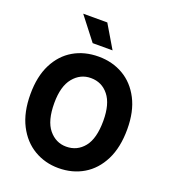

<svg xmlns="http://www.w3.org/2000/svg" viewBox="-171 -1087 1080 1225"><g transform="rotate(20 369.0 -475.0)"><path d="M368 15Q277 15 202.5 -29Q128 -73 84 -158.5Q40 -244 40 -368Q40 -488 82.2 -571.5Q124.5 -655 198.5 -698.2Q272.5 -741.5 368.5 -741.5Q462.5 -741.5 536.8 -698.2Q611 -655 654.2 -571.5Q697.5 -488 697.5 -368Q697.5 -244 654.5 -158.5Q611.5 -73 537.2 -29Q463 15 368 15ZM368 -130.5Q442.5 -130.5 489 -188.2Q535.5 -246 535.5 -366.5Q535.5 -480.5 489.2 -538.2Q443 -596 368.5 -596Q297.5 -596 250 -538.2Q202.5 -480.5 202.5 -366.5Q202.5 -246 250 -188.2Q297.5 -130.5 368 -130.5ZM302 -809 181 -965H344.5L437 -809Z"/></g></svg>

Font: Spline Sans
Style: Bold
Weight: 700
Designer: Eben Sorkin, Mirko Velimirovic
Foundry: Sorkin Type
Version: Version 1.000; ttfautohint (v1.8.3)